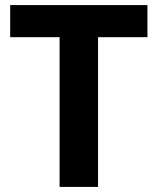

<svg xmlns="http://www.w3.org/2000/svg" viewBox="-20 -734 619 754"><path d="M365 0H214V-588H20V-714H559V-588H365Z"/></svg>

Font: Noto IKEA Latin
Style: Bold
Weight: 700
Designer: Monotype Design Team
Foundry: Monotype Imaging Inc.
Version: Version 1.0